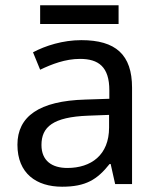

<svg xmlns="http://www.w3.org/2000/svg" viewBox="-20 -697 601 727"><path d="M429 -677H132V-606H429ZM288 -545C218 -545 152 -524 105 -499L132 -433C176 -454 227 -474 283 -474C353 -474 394 -444 394 -355V-323L303 -320C128 -315 46 -256 46 -149C46 -40 118 10 215 10C305 10 348 -17 395 -76H399L416 0H480V-365C480 -490 418 -545 288 -545ZM314 -259 393 -262V-214C393 -110 325 -61 235 -61C177 -61 137 -88 137 -148C137 -216 180 -254 314 -259Z"/></svg>

Font: Noto Sans Mro
Style: Regular
Weight: 400
Designer: Monotype Design Team
Foundry: Monotype Imaging Inc.
Version: Version 2.001